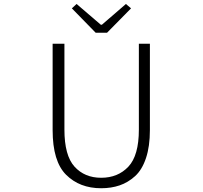

<svg xmlns="http://www.w3.org/2000/svg" viewBox="-20 -953 1040 985"><path d="M499 12.7Q388.7 12.7 319.3 -56.2Q250 -125 250 -285.2V-728.5H310.5V-288.1Q310.5 -155.3 362.3 -98.1Q414.1 -41 499 -41Q585 -41 638.7 -98.1Q692.4 -155.3 692.4 -288.1V-728.5H749V-285.2Q749 -202.1 729 -142.1Q709 -82 672.9 -49.3Q636.7 -16.6 593.8 -2Q550.8 12.7 499 12.7ZM470.7 -785.2 348.6 -910.2 373 -932.6 497.1 -826.2H502.9L626 -932.6L652.3 -910.2L529.3 -785.2Z"/></svg>

Font: Gen Shin Gothic Monospace Light
Style: Regular
Weight: 300
Designer: [Source Han Sans]
Ryoko NISHIZUKA  (kana & ideographs); Paul D. Hunt (Latin, Greek & Cyrillic); Wenlong ZHANG  (bopomofo
Version: Version 1.002.20150607